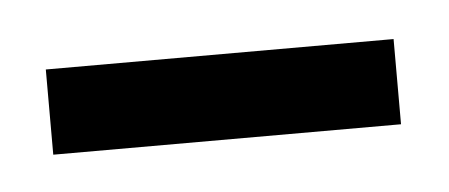

<svg xmlns="http://www.w3.org/2000/svg" viewBox="-23 -306 257 110"><g transform="rotate(-5 105.0 -250.5)"><path d="M5 -226H205V-275H5Z"/></g></svg>

Font: Jost Light
Style: Regular
Weight: 300
Version: Version 3.710